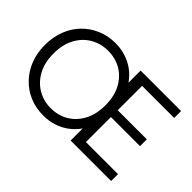

<svg xmlns="http://www.w3.org/2000/svg" viewBox="-121 -1029 1358 1358"><g transform="rotate(45 558.5 -350.0)"><path d="M391 12Q318 12 255.5 -14Q193 -40 146 -88.5Q99 -137 73 -203Q47 -269 47 -350Q47 -430 73 -496.5Q99 -563 146 -611Q193 -659 255.5 -685.5Q318 -712 391 -712Q472 -712 541 -677.5Q610 -643 654 -578V-700H1059V-631H738V-387H1029V-319H738V-69H1059V0H654V-121Q624 -78 583 -48Q542 -18 494 -3Q446 12 391 12ZM393 -62Q466 -62 524.5 -96.5Q583 -131 617.5 -195.5Q652 -260 652 -350Q652 -440 617.5 -504.5Q583 -569 524.5 -603Q466 -637 393 -637Q321 -637 262 -603Q203 -569 168 -504.5Q133 -440 133 -350Q133 -260 168 -195.5Q203 -131 262 -96.5Q321 -62 393 -62Z"/></g></svg>

Font: DM Sans 20pt
Style: Regular
Weight: 400
Version: Version 4.004;gftools[0.9.30]